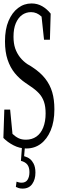

<svg xmlns="http://www.w3.org/2000/svg" viewBox="-24 -854 346 1112"><path d="M-4.4 -55.2Q-2 -133.8 1 -219.2H34.7Q41.5 -146 48.3 -78.6Q65.9 -62 83.7 -53.5Q101.6 -44.9 126 -44.9Q160.6 -44.9 186.5 -62.7Q212.4 -80.6 226.3 -115.5Q240.2 -150.4 240.2 -196.8Q240.2 -236.8 230.7 -264.6Q221.2 -292.5 201.7 -313.5Q182.1 -334.5 151.9 -354.5Q151.9 -354.5 123.5 -374Q88.4 -397.9 61.8 -430.4Q35.2 -462.9 20 -508.1Q4.9 -553.2 4.9 -614.7Q4.9 -684.6 25.4 -732.9Q45.9 -781.2 80.6 -807.6Q115.2 -834 158.7 -834Q192.4 -834 220.2 -818.1Q248 -802.2 269.5 -774.9Q267.6 -704.6 265.1 -624H231Q224.1 -695.3 216.8 -756.8Q216.3 -762.2 215.8 -758.3Q189.5 -783.7 155.8 -783.7Q127 -783.7 104 -767.6Q81.1 -751 67.6 -719.5Q54.2 -688 54.2 -641.6Q54.2 -602.5 64 -573.7Q84 -516.6 135.7 -481.9Q150.4 -474.1 165 -463.9Q210.4 -434.1 238 -398.7Q265.6 -363.3 278.3 -320.6Q291 -277.8 291 -220.7Q291 -149.9 269.8 -99.1Q248.5 -48.3 212.4 -21.2Q176.3 5.9 128.4 5.9Q89.4 5.9 54.2 -12.5Q19 -30.8 -4.4 -55.2ZM97.2 77.6 104.5 -20H121.6L115.7 50.8L119.6 51.8Q154.3 61.5 170.4 93.3Q181.2 113.8 181.2 146Q181.2 185.5 162.4 211.9Q143.6 238.3 106.9 238.3Q92.8 238.3 83.3 234.9Q73.7 231.4 67.9 228.5L71.8 198.2Q77.6 199.7 84.2 201.9Q90.8 204.1 101.1 204.1Q124.5 204.1 135.5 187.3Q146.5 170.4 146.5 142.8Q146.5 115.2 134.5 99.6Q122.6 84 97.2 77.6Z"/></svg>

Font: Scarab Serif
Style: Condensed-Light
Weight: 300
Designer: John Roberts
Foundry: Scarab
Version: 1.0